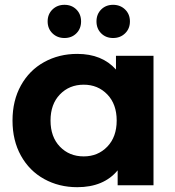

<svg xmlns="http://www.w3.org/2000/svg" viewBox="-20 -770 727 798"><path d="M618 -538V0H469V-62Q411 8 301 8Q225 8 163.5 -26Q102 -60 67 -123Q32 -186 32 -269Q32 -352 67 -415Q102 -478 163.5 -512Q225 -546 301 -546Q404 -546 462 -481V-538ZM465 -269Q465 -337 426 -377.5Q387 -418 328 -418Q268 -418 229 -377.5Q190 -337 190 -269Q190 -201 229 -160.5Q268 -120 328 -120Q387 -120 426 -160.5Q465 -201 465 -269ZM178 -681Q178 -711 198 -730.5Q218 -750 248 -750Q278 -750 297.5 -730.5Q317 -711 317 -681Q317 -651 297.5 -631.5Q278 -612 248 -612Q218 -612 198 -631.5Q178 -651 178 -681ZM381 -681Q381 -711 400.5 -730.5Q420 -750 450 -750Q480 -750 500 -730.5Q520 -711 520 -681Q520 -651 500 -631.5Q480 -612 450 -612Q420 -612 400.5 -631.5Q381 -651 381 -681Z"/></svg>

Font: mBank
Style: Bold
Weight: 700
Designer: Julieta Ulanovsky
Foundry: Julieta Ulanovsky
Version: Version 7.200